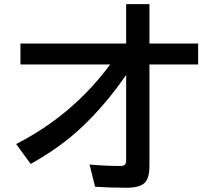

<svg xmlns="http://www.w3.org/2000/svg" viewBox="-20 -844 1039 917"><path d="M582.5 -824.2H693.8V-636.2H926.3V-536.1H693.8V-53.2Q693.8 0.5 675.3 24.4Q652.8 52.7 585.4 52.7Q508.3 52.7 434.1 47.9L407.7 -58.1Q484.9 -51.3 553.2 -51.3Q575.7 -51.3 579.6 -61.5Q582.5 -67.4 582.5 -79.1V-486.3Q486.8 -347.2 373.5 -239.3Q271 -141.6 126.5 -61L57.1 -156.2Q326.7 -293.5 506.3 -536.1H77.6V-636.2H582.5Z"/></svg>

Font: UDEV Gothic 35
Style: Bold
Weight: 700
Version: v2.1.0; ttfautohint (v1.8.4.7-5d5b-dirty) -l 6 -r 45 -G 200 